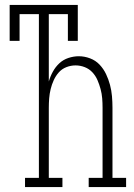

<svg xmlns="http://www.w3.org/2000/svg" viewBox="-20 -755 540 775"><path d="M81 0V-37H137V-698H59V-590H19V-735H294V-590H254V-698H177V-426Q183 -447 193.5 -466Q204 -485 219.5 -499.5Q235 -514 256 -521Q277 -528 298 -528Q321 -528 343.5 -519.5Q366 -511 382 -494Q398 -477 408 -456Q418 -435 424 -412.5Q430 -390 432 -366.5Q434 -343 434 -320V-37H489V0H338V-37H394V-320Q394 -339 392.5 -358Q391 -377 386 -395.5Q381 -414 373.5 -431.5Q366 -449 353 -463Q340 -477 322 -484Q304 -491 285 -491Q266 -491 248 -484Q230 -477 217.5 -463Q205 -449 197 -431.5Q189 -414 184.5 -395.5Q180 -377 178.5 -358Q177 -339 177 -320V-37H232V0Z"/></svg>

Font: Iosevka Curly Slab Extralight
Style: Regular
Weight: 200
Monospace: yes
Designer: Belleve Invis
Foundry: Belleve Invis
Version: Version 22.1.2; ttfautohint (v1.8.4)